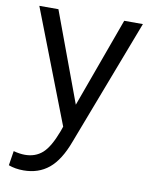

<svg xmlns="http://www.w3.org/2000/svg" viewBox="-87 -598 717 911"><g transform="rotate(10 271.5 -143.0)"><path d="M527 -534 295 74Q261 166 211 207Q161 248 89 248Q49 248 17 236L28 166Q58 174 83 174Q133 174 167 144Q201 114 231 34L239 11L28 -534H120L280 -102L437 -534Z"/></g></svg>

Font: Martel Sans
Style: Regular
Weight: 400
Designer: Dan Reynolds and Mathieu Réguer
Foundry: Dan Reynolds and Mathieu Réguer
Version: Version 1.002; ttfautohint (v1.1) -l 5 -r 5 -G 72 -x 0 -D la